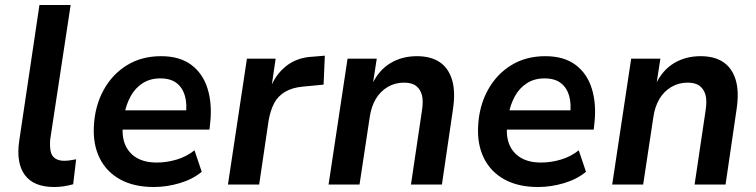

<svg xmlns="http://www.w3.org/2000/svg" viewBox="-20 -739 3029 769"><path d="M197 10Q115 10 79.5 -38Q44 -86 57 -175L138 -719H263L181 -180Q179 -151 183 -132.5Q187 -114 201 -104.5Q215 -95 237 -95Q250 -95 261.5 -97Q273 -99 285 -101L273 -1Q255 4 236.5 7Q218 10 197 10Z M596 10Q517 10 462 -20Q407 -50 379.5 -105Q352 -160 356 -234Q360 -314 394.5 -377.5Q429 -441 488 -477.5Q547 -514 625 -514Q700 -514 746.5 -479Q793 -444 811.5 -383.5Q830 -323 822 -248L819 -220H452L463 -297H740L724 -279Q730 -323 720.5 -355.5Q711 -388 687 -406.5Q663 -425 622 -425Q581 -425 551 -405.5Q521 -386 503 -353Q485 -320 478 -280L474 -252Q466 -200 479.5 -164Q493 -128 525.5 -108Q558 -88 608 -88Q648 -88 688 -100Q728 -112 759 -137L788 -51Q752 -21 700 -5.5Q648 10 596 10Z M893 0 969 -504H1084L1066 -381H1061Q1081 -438 1125 -473.5Q1169 -509 1233 -512L1281 -516L1276 -400L1192 -392Q1150 -388 1121.5 -371Q1093 -354 1078 -325.5Q1063 -297 1056 -257L1018 0Z M1296 0 1372 -504H1489L1473 -401H1470Q1497 -458 1543.5 -486Q1590 -514 1650 -514Q1705 -514 1740.5 -490.5Q1776 -467 1790.5 -419.5Q1805 -372 1794 -300L1750 0H1626L1670 -296Q1676 -334 1670 -357.5Q1664 -381 1647 -394.5Q1630 -408 1598 -408Q1562 -408 1532.5 -390.5Q1503 -373 1485 -342.5Q1467 -312 1461 -271L1420 0Z M2135 10Q2056 10 2001 -20Q1946 -50 1918.5 -105Q1891 -160 1895 -234Q1899 -314 1933.5 -377.5Q1968 -441 2027 -477.5Q2086 -514 2164 -514Q2239 -514 2285.5 -479Q2332 -444 2350.5 -383.5Q2369 -323 2361 -248L2358 -220H1991L2002 -297H2279L2263 -279Q2269 -323 2259.5 -355.5Q2250 -388 2226 -406.5Q2202 -425 2161 -425Q2120 -425 2090 -405.5Q2060 -386 2042 -353Q2024 -320 2017 -280L2013 -252Q2005 -200 2018.5 -164Q2032 -128 2064.5 -108Q2097 -88 2147 -88Q2187 -88 2227 -100Q2267 -112 2298 -137L2327 -51Q2291 -21 2239 -5.5Q2187 10 2135 10Z M2432 0 2508 -504H2625L2609 -401H2606Q2633 -458 2679.5 -486Q2726 -514 2786 -514Q2841 -514 2876.5 -490.5Q2912 -467 2926.5 -419.5Q2941 -372 2930 -300L2886 0H2762L2806 -296Q2812 -334 2806 -357.5Q2800 -381 2783 -394.5Q2766 -408 2734 -408Q2698 -408 2668.5 -390.5Q2639 -373 2621 -342.5Q2603 -312 2597 -271L2556 0Z"/></svg>

Font: Nunitoga
Style: Bold Italic
Weight: 700
Italic angle: -9°
Designer: Vernon Adams
Foundry: Vernon Adams
Version: Version 1.0